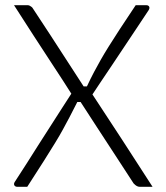

<svg xmlns="http://www.w3.org/2000/svg" viewBox="-20 -720 640 740"><path d="M519 0Q514 0 509.5 -2Q505 -4 501.5 -7Q498 -10 495 -13Q461 -66 425 -120.5Q389 -175 354.5 -228.5Q320 -282 288 -331L260 -351Q224 -408 186 -465.5Q148 -523 110 -582Q72 -641 34 -700Q47 -700 60 -700Q73 -700 86 -700Q91 -700 94.5 -698Q98 -696 101.5 -693.5Q105 -691 107 -687Q141 -636 174 -585Q207 -534 239.5 -484Q272 -434 303 -386L335 -358Q391 -273 450 -182.5Q509 -92 568 0Q556 0 543.5 0Q531 0 519 0ZM544 -700Q550 -700 553 -697Q556 -694 556 -690Q556 -686 553 -681Q530 -646 506.5 -611Q483 -576 459.5 -540.5Q436 -505 412.5 -470Q389 -435 365.5 -400Q342 -365 319 -330L290 -387H315Q330 -419 342.5 -442.5Q355 -466 368 -489Q381 -512 398.5 -540Q416 -568 441 -606.5Q466 -645 503 -700Q513 -700 523.5 -700Q534 -700 544 -700ZM46 0Q41 0 37.5 -3Q34 -6 34 -10.5Q34 -15 37 -19Q60 -54 82.5 -89.5Q105 -125 127.5 -160.5Q150 -196 173 -231.5Q196 -267 218.5 -302.5Q241 -338 264 -373L297 -327H278Q261 -293 248 -268.5Q235 -244 222.5 -221Q210 -198 192.5 -169.5Q175 -141 149.5 -100.5Q124 -60 85 0Q76 0 65.5 0Q55 0 46 0Z"/></svg>

Font: Recursive Monospace Light
Style: Regular
Weight: 300
Version: Version 1.047